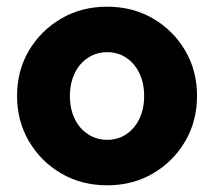

<svg xmlns="http://www.w3.org/2000/svg" viewBox="-20 -544 640 574"><path d="M300.5 10Q224 10 163.2 -25.4Q102.4 -60.8 66.7 -121.4Q31 -182 31 -257.5Q31 -333 66.7 -393.1Q102.3 -453.2 163.2 -488.6Q224 -524 300 -524Q377 -524 437.5 -488.6Q498 -453.2 533.5 -393.1Q569 -333 569 -257.3Q569 -181.5 533.5 -121.3Q498 -61 437.5 -25.5Q377 10 300.5 10ZM300.4 -126Q333 -126 358 -143Q383 -160 397 -189.5Q411 -219 411 -257Q411 -295 397 -324.5Q383 -354 358 -371Q333 -388 300.4 -388Q268.4 -388 242.7 -371Q217 -354 203 -324.3Q189 -294.5 189 -257Q189 -219 203 -189.5Q217 -160 242.7 -143Q268.4 -126 300.4 -126Z"/></svg>

Font: Red Hat Mono
Style: Regular
Weight: 300
Monospace: yes
Designer: Pentagram, MCKL
Foundry: Pentagram, MCKL
Version: Version 1.023